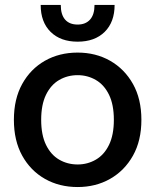

<svg xmlns="http://www.w3.org/2000/svg" viewBox="-20 -742 625 774"><path d="M293 12Q219 12 161 -21Q103 -54 69.5 -114.5Q36 -175 36 -259Q36 -343 69.5 -403.5Q103 -464 161 -497Q219 -530 293 -530Q366 -530 424 -497Q482 -464 516 -403.5Q550 -343 550 -259Q550 -175 516 -114.5Q482 -54 424 -21Q366 12 293 12ZM293 -79Q333 -79 366.5 -98.5Q400 -118 419.5 -158Q439 -198 439 -259Q439 -320 419.5 -360Q400 -400 366.5 -419.5Q333 -439 293 -439Q252 -439 218.5 -419.5Q185 -400 165.5 -360Q146 -320 146 -259Q146 -198 165.5 -158Q185 -118 218.5 -98.5Q252 -79 293 -79ZM293 -574Q224 -574 184 -613.5Q144 -653 144 -722H225Q225 -683 242.5 -663Q260 -643 293 -643Q325 -643 343 -663Q361 -683 361 -722H442Q442 -653 402 -613.5Q362 -574 293 -574Z"/></svg>

Font: TikTok Sans 24pt Medium
Style: Regular
Weight: 500
Version: Version 4.000